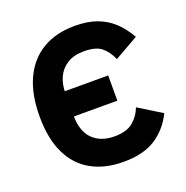

<svg xmlns="http://www.w3.org/2000/svg" viewBox="-129 -829 929 959"><g transform="rotate(-20 335.5 -349.0)"><path d="M369 12Q269 12 197.5 -28Q126 -68 88 -147Q50 -226 50 -344Q50 -462 88 -543.5Q126 -625 197.5 -667.5Q269 -710 369 -710Q436 -710 485.5 -692Q535 -674 572 -639.5Q609 -605 638 -554L511 -482Q493 -524 463 -549.5Q433 -575 369 -575Q315 -575 280 -553Q245 -531 228 -494.5Q211 -458 211 -412V-385L166 -420H442V-286H166L211 -331V-292Q211 -207 253.5 -165Q296 -123 369 -123Q433 -123 467.5 -151.5Q502 -180 518 -223L641 -147Q604 -72 539 -30Q474 12 369 12Z"/></g></svg>

Font: IBM Plex Sans Var
Style: Regular
Weight: 400
Designer: Mike Abbink, Paul van der Laan, Pieter van Rosmalen
Foundry: Bold Monday
Version: Version 3.000